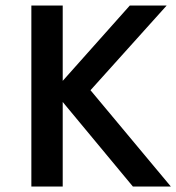

<svg xmlns="http://www.w3.org/2000/svg" viewBox="-20 -699 641 698"><path d="M94 -679V-21H208V-679ZM452 -679 175 -368 463 -21H601L309 -371L586 -679Z"/></svg>

Font: SpinnyJost
Style: Regular
Weight: 500
Version: Version 3.710